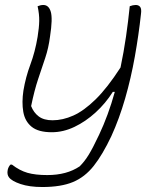

<svg xmlns="http://www.w3.org/2000/svg" viewBox="-20 -551 640 771"><path d="M131 -526Q143 -531 154 -531Q176 -531 184 -503.5Q192 -476 181 -405Q175 -358 161.5 -318Q148 -278 133 -233Q118 -188 105 -125Q115 -99 135.5 -83.5Q156 -68 191 -68Q232 -68 274.5 -87Q317 -106 364 -152Q411 -198 464 -280Q477 -342 486 -404Q495 -466 501 -526Q514 -531 525 -531Q537 -531 543 -523Q549 -515 546 -494Q537 -411 521.5 -324Q506 -237 482.5 -155.5Q459 -74 427 -4Q392 70 356.5 115Q321 160 273 180Q225 200 150 200Q98 200 62.5 188Q27 176 16 161Q12 156 10.5 148.5Q9 141 11 131Q14 118 22 110H28Q59 134 90.5 143Q122 152 170 152Q248 152 300 117Q320 97 336.5 70Q353 43 378 -10Q396 -48 412 -91.5Q428 -135 441 -182H433Q404 -136 364 -99.5Q324 -63 279 -41.5Q234 -20 188 -20Q134 -20 107 -42Q80 -64 73.5 -102Q67 -140 74 -187Q83 -241 102 -292Q121 -343 131 -403Q137 -440 137.5 -467Q138 -494 131 -526Z"/></svg>

Font: Recursive Mn Csl St Lt
Style: Italic
Weight: 300
Italic angle: -15°
Monospace: yes
Version: Version 1.079;hotconv 1.0.112;makeotfexe 2.5.65598; ttfautoh